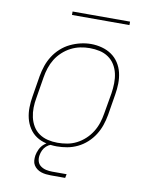

<svg xmlns="http://www.w3.org/2000/svg" viewBox="-92 -758 785 987"><g transform="rotate(10 300.0 -264.5)"><path d="M246 8Q217 8 189 1.5Q161 -5 138.5 -20Q116 -35 101 -58.5Q86 -82 79.5 -109Q73 -136 73.5 -165Q74 -194 79 -223L97 -333Q102 -361 111 -387.5Q120 -414 135.5 -438.5Q151 -463 173 -483Q195 -503 221 -515.5Q247 -528 274.5 -534.5Q302 -541 329 -541Q358 -541 386 -533.5Q414 -526 436.5 -510.5Q459 -495 474 -472Q489 -449 495.5 -421.5Q502 -394 501.5 -365Q501 -336 496 -307L478 -197Q473 -169 464 -142.5Q455 -116 439.5 -91.5Q424 -67 402 -47Q380 -27 354 -14.5Q328 -2 300.5 3Q273 8 246 8ZM246 -11Q271 -11 296.5 -15.5Q322 -20 345.5 -32Q369 -44 389 -62.5Q409 -81 423 -103.5Q437 -126 445 -150.5Q453 -175 457 -200L476 -310Q480 -336 480.5 -362.5Q481 -389 475.5 -413.5Q470 -438 457 -459Q444 -480 423.5 -494Q403 -508 378 -513.5Q353 -519 326 -519Q301 -519 276.5 -514Q252 -509 228.5 -497Q205 -485 185 -466.5Q165 -448 151.5 -426Q138 -404 130 -379.5Q122 -355 118 -330L100 -220Q95 -194 94.5 -168Q94 -142 99.5 -117.5Q105 -93 117.5 -72Q130 -51 150 -37Q170 -23 195 -17Q220 -11 246 -11ZM242 160Q229 160 216 158.5Q203 157 191 153Q179 149 169 141.5Q159 134 152.5 123.5Q146 113 145 100Q144 87 146 73Q149 56 157 39.5Q165 23 179 11Q193 -1 210.5 -6Q228 -11 246 -11L244 0Q230 0 216.5 4.5Q203 9 192 19Q181 29 175 42Q169 55 167 68Q164 85 168.5 100Q173 115 185.5 124Q198 133 213.5 136.5Q229 140 246 140H321L317 160ZM206 -671V-689H506V-671Z"/></g></svg>

Font: Iosevka Curly Slab ThEx
Style: Italic
Weight: 100
Width: 7
Italic angle: -9°
Monospace: yes
Designer: Belleve Invis
Foundry: Belleve Invis
Version: Version 11.1.0; ttfautohint (v1.8.3)